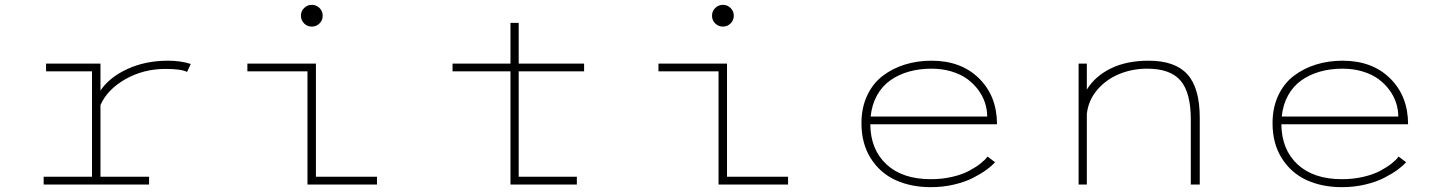

<svg xmlns="http://www.w3.org/2000/svg" viewBox="-20 -763 5990 794"><path d="M395.5 -32H596.5V0H160.5V-32H360.5V-468H170.5V-500H395.5V-388.5Q432.5 -443.5 507.2 -477.8Q582 -512 674.5 -512Q727 -512 769 -498.5L753.5 -465.5Q729.5 -478 665 -478Q572.5 -478 498 -435.2Q423.5 -392.5 395.5 -328.5Z M1301.2 -666Q1288 -653 1269.5 -653Q1251 -653 1237.8 -666Q1224.5 -679 1224.5 -698Q1224.5 -717 1237.8 -730Q1251 -743 1269.5 -743Q1288 -743 1301.2 -730Q1314.5 -717 1314.5 -698Q1314.5 -679 1301.2 -666ZM1286.5 -32H1539V0H1251.5V-468H1003V-500H1286.5Z M2125 -32H2365.5V0H2091V-468H1851.5V-500H2091V-668.5H2125V-500H2395.5V-468H2125Z M3001.2 -666Q2988 -653 2969.5 -653Q2951 -653 2937.8 -666Q2924.5 -679 2924.5 -698Q2924.5 -717 2937.8 -730Q2951 -743 2969.5 -743Q2988 -743 3001.2 -730Q3014.5 -717 3014.5 -698Q3014.5 -679 3001.2 -666ZM2986.5 -32H3239V0H2951.5V-468H2703V-500H2986.5Z M4095 -92Q4081.5 -77 4060 -61.2Q4038.5 -45.5 4005.5 -28.2Q3972.5 -11 3926.2 0Q3880 11 3829.5 11Q3747.5 11 3683.5 -18.2Q3619.5 -47.5 3581 -108.2Q3542.5 -169 3542.5 -253.5Q3542.5 -317.5 3566 -367.8Q3589.5 -418 3630 -449Q3670.5 -480 3722 -496Q3773.5 -512 3832 -512Q3954.5 -512 4028.8 -438.8Q4103 -365.5 4103 -249H3579Q3580 -144.5 3646 -83.2Q3712 -22 3829.5 -22Q3876.5 -22 3918.2 -31.8Q3960 -41.5 3988.5 -57Q4017 -72.5 4035.2 -87Q4053.5 -101.5 4064 -115.5ZM3831.5 -479Q3782 -479 3739.2 -467Q3696.5 -455 3662.5 -431.2Q3628.5 -407.5 3607 -369Q3585.5 -330.5 3580.5 -281H4062.5Q4062.5 -309.5 4053.5 -337.5Q4044.5 -365.5 4025.5 -391.2Q4006.5 -417 3979.8 -436.5Q3953 -456 3914.8 -467.5Q3876.5 -479 3831.5 -479Z M4440.5 0V-500H4474.5V-392.5Q4508.5 -448 4573.8 -480Q4639 -512 4730 -512Q4839.5 -512 4890.5 -455.5Q4941.5 -399 4941.5 -275.5V0H4904.5V-268.5Q4904.5 -380 4862.2 -429.5Q4820 -479 4724 -479Q4662 -479 4607.8 -456.5Q4553.5 -434 4517 -390.8Q4480.5 -347.5 4474.5 -291.5V0Z M5795 -92Q5781.5 -77 5760 -61.2Q5738.5 -45.5 5705.5 -28.2Q5672.5 -11 5626.2 0Q5580 11 5529.5 11Q5447.5 11 5383.5 -18.2Q5319.5 -47.5 5281 -108.2Q5242.5 -169 5242.5 -253.5Q5242.5 -317.5 5266 -367.8Q5289.5 -418 5330 -449Q5370.5 -480 5422 -496Q5473.5 -512 5532 -512Q5654.5 -512 5728.8 -438.8Q5803 -365.5 5803 -249H5279Q5280 -144.5 5346 -83.2Q5412 -22 5529.5 -22Q5576.5 -22 5618.2 -31.8Q5660 -41.5 5688.5 -57Q5717 -72.5 5735.2 -87Q5753.5 -101.5 5764 -115.5ZM5531.5 -479Q5482 -479 5439.2 -467Q5396.5 -455 5362.5 -431.2Q5328.5 -407.5 5307 -369Q5285.5 -330.5 5280.5 -281H5762.5Q5762.5 -309.5 5753.5 -337.5Q5744.5 -365.5 5725.5 -391.2Q5706.5 -417 5679.8 -436.5Q5653 -456 5614.8 -467.5Q5576.5 -479 5531.5 -479Z"/></svg>

Font: League Mono Wide Thin
Style: Regular
Weight: 100
Width: 8
Designer: Tyler Finck
Foundry: The League of Moveable Type / Tyler Finck
Version: Version 2.210